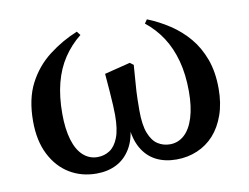

<svg xmlns="http://www.w3.org/2000/svg" viewBox="-59 -550 836 645"><g transform="rotate(-10 358.5 -227.5)"><path d="M222 13Q171 13 130.5 -11.5Q90 -36 66 -83Q42 -130 42 -197Q42 -273 69 -325Q96 -377 141.5 -412Q187 -447 239 -468L249 -455Q215 -428 191 -392Q167 -356 155 -309.5Q143 -263 143 -205Q143 -153 154 -116Q165 -79 186 -60Q207 -41 235 -41Q258 -41 276.5 -53Q295 -65 306 -93Q317 -121 317 -170Q317 -184 316 -203.5Q315 -223 313 -250Q311 -277 308 -312L396 -334L408 -325Q406 -294 403.5 -264.5Q401 -235 400.5 -210.5Q400 -186 400 -170Q400 -121 411 -93Q422 -65 440.5 -53Q459 -41 482 -41Q510 -41 531 -60Q552 -79 563.5 -116Q575 -153 575 -205Q575 -263 562.5 -309.5Q550 -356 526.5 -392Q503 -428 469 -455L478 -468Q518 -452 553.5 -428.5Q589 -405 616 -373Q643 -341 659 -297.5Q675 -254 675 -197Q675 -147 661 -107.5Q647 -68 623 -41.5Q599 -15 566 -1Q533 13 495 13Q455 13 425 -2.5Q395 -18 377 -49.5Q359 -81 356 -128H361Q358 -81 339.5 -49.5Q321 -18 291 -2.5Q261 13 222 13Z"/></g></svg>

Font: Source Serif 4 60pt SemiBold
Style: Regular
Weight: 600
Version: Version 4.004;hotconv 1.0.116;makeotfexe 2.5.65601